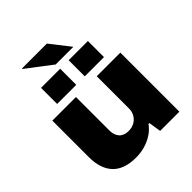

<svg xmlns="http://www.w3.org/2000/svg" viewBox="-243 -1050 1214 1214"><g transform="rotate(-45 364.0 -442.5)"><path d="M269 12Q163 12 111 -43Q59 -98 59 -201V-528H270V-227Q270 -208 275.5 -192Q281 -176 291 -164.5Q301 -153 317 -146.5Q333 -140 353 -140Q384 -140 407 -153Q430 -166 443 -188.5Q456 -211 456 -238V-528H667V0H495L482 -83H474Q451 -51 418 -30Q385 -9 347 1.5Q309 12 269 12ZM155 -581V-725H326V-581ZM402 -581V-725H574V-581ZM483 -764H325L156 -893L157 -897H379Z"/></g></svg>

Font: Archivo SemiExpanded Black
Style: Regular
Weight: 900
Width: 6
Designer: Hector Gatti
Foundry: Omnibus-Type
Version: Version 2.001